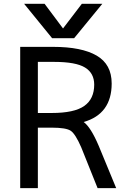

<svg xmlns="http://www.w3.org/2000/svg" viewBox="-20 -976 659 998"><path d="M176.8 -312.5V2H85V-732.4H255.9Q404.3 -732.4 482.4 -687Q560.5 -641.6 560.5 -542Q560.5 -383.8 415 -341.8Q452.1 -314.5 493.2 -217.8L584 2H487.3L402.3 -210Q372.1 -279.3 348.1 -295.9Q324.2 -312.5 249 -312.5ZM261.7 -654.3H176.8V-388.7H249Q366.2 -388.7 418 -425.3Q469.7 -461.9 469.7 -536.1Q469.7 -595.7 421.9 -625Q374 -654.3 261.7 -654.3ZM511.7 -956.1 365.2 -777.3H251L105.5 -956.1H211.9L307.6 -828.1L405.3 -956.1Z"/></svg>

Font: irohakakuC Regular
Style: Regular
Weight: 400
Designer: [Source Han Sans]
Ryoko NISHIZUKA Ë•øÂ°öÊ∂ºÂ≠ê (kana & ideographs); Paul D. Hunt (Latin, Greek & Cyrillic); Wenlong ZHAN
Version: Version 1.001.20160904